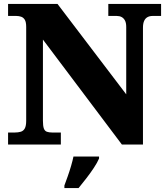

<svg xmlns="http://www.w3.org/2000/svg" viewBox="-20 -734 846 975"><path d="M21 0V-61H54Q72 -61 85.5 -65Q99 -69 106 -82Q113 -95 113 -121V-597Q113 -622 106 -633.5Q99 -645 87.5 -649Q76 -653 63 -653H21V-714H272L621 -255V-597Q621 -618 614.5 -630Q608 -642 597.5 -647.5Q587 -653 573 -653H530V-714H798V-653H755Q740 -653 729 -647Q718 -641 712 -628Q706 -615 706 -593V0H599L198 -533V-121Q198 -95 202.5 -82Q207 -69 218 -65Q229 -61 246 -61H289V0ZM307 208Q314 189 323.5 162.5Q333 136 341 108.5Q349 81 353 61H483V71Q474 92 456.5 118.5Q439 145 418 172Q397 199 379 221H307Z"/></svg>

Font: Noto Serif Kannada Black
Style: Regular
Weight: 900
Version: Version 2.003